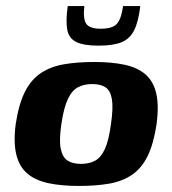

<svg xmlns="http://www.w3.org/2000/svg" viewBox="-20 -609 570 635"><path d="M241 6Q184 6 141 -3Q98 -12 71 -34.5Q44 -57 34 -97.5Q24 -138 32 -199Q42 -265 62.5 -305.5Q83 -346 115.5 -367.5Q148 -389 192 -396.5Q236 -404 292 -404Q349 -404 391.5 -395Q434 -386 460.5 -363.5Q487 -341 496.5 -301Q506 -261 498 -199Q488 -133 468 -92.5Q448 -52 416 -30.5Q384 -9 340.5 -1.5Q297 6 241 6ZM248 -67Q275 -67 294.5 -77.5Q314 -88 327 -116.5Q340 -145 347 -199Q355 -253 350 -281.5Q345 -310 328.5 -320.5Q312 -331 285 -331Q258 -331 238 -320.5Q218 -310 204.5 -281.5Q191 -253 183 -199Q175 -145 181 -116.5Q187 -88 204 -77.5Q221 -67 248 -67ZM306 -458Q257 -458 232.5 -470Q208 -482 202.5 -510.5Q197 -539 204 -589H259Q254 -546 265.5 -530Q277 -514 313 -514Q354 -514 368 -532Q382 -550 387 -589H444Q438 -538 424 -509.5Q410 -481 382.5 -469.5Q355 -458 306 -458Z"/></svg>

Font: Genos Thin
Style: Bold Italic
Weight: 700
Italic angle: -8°
Version: Version 1.010